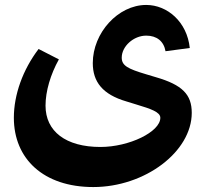

<svg xmlns="http://www.w3.org/2000/svg" viewBox="-20 -556 840 776"><path d="M357 200C566 200 755 57 755 -100C755 -174 717 -213 610 -244L570 -256C496 -278 472 -291 472 -323C472 -369 520 -412 571 -412C614 -412 642 -389 649 -349L747 -362C736 -468 656 -536 571 -536C457 -536 355 -423 355 -301C355 -225 395 -174 491 -146L530 -134C590 -116 628 -103 628 -80C628 -23 502 38 386 38C246 38 164 -25 164 -129C164 -187 184 -255 218 -316L136 -358C72 -274 36 -173 36 -80C36 86 156 200 357 200Z"/></svg>

Font: Wafeq
Style: Bold
Weight: 700
Designer: Rasmus Andersson & Azza Alameddine
Foundry: Google & TypeTogether
Version: Version 3.000;FEAKit 1.0